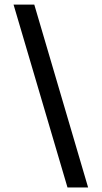

<svg xmlns="http://www.w3.org/2000/svg" viewBox="-20 -830 451 850"><path d="M278.8 0 40 -809.6H131.8L370.1 0Z"/></svg>

Font: Oswald
Style: DemiBold
Weight: 600
Designer: Vernon Adams
Foundry: Vernon Adams
Version: 3.0; ttfautohint (v0.95) -l 8 -r 50 -G 200 -x 0 -w "G" -W -c